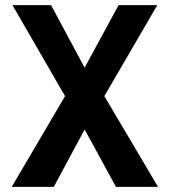

<svg xmlns="http://www.w3.org/2000/svg" viewBox="-20 -731 674 751"><path d="M28.8 -710.9 234.4 -355 25.9 0H190.4L311 -224.6L433.6 0H598.1L388.2 -355L595.2 -710.9H443.8L311 -466.3L179.7 -710.9Z"/></svg>

Font: Tuffy
Style: Bold
Weight: 700
Designer: Thatcher Ulrich, Karoly Barta, Michael Everson
Version: Version 001.270